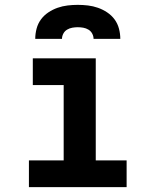

<svg xmlns="http://www.w3.org/2000/svg" viewBox="-20 -770 640 790"><path d="M99 0V-110H242V-420H115V-530H374V-110H501V0ZM125 -610Q125 -631 130.5 -652Q136 -673 148.5 -690Q161 -707 179 -719Q197 -731 217 -738Q237 -745 258 -747.5Q279 -750 300 -750Q321 -750 342 -747.5Q363 -745 383 -738Q403 -731 421 -719Q439 -707 451.5 -690Q464 -673 469.5 -652Q475 -631 475 -610H365Q365 -621 359.5 -631.5Q354 -642 344 -648Q334 -654 322.5 -656Q311 -658 300 -658Q289 -658 277.5 -656Q266 -654 256 -648Q246 -642 240.5 -631.5Q235 -621 235 -610Z"/></svg>

Font: Iosevka Slab XBdEx
Style: Regular
Weight: 800
Width: 7
Monospace: yes
Designer: Belleve Invis
Foundry: Belleve Invis
Version: Version 11.1.0; ttfautohint (v1.8.3)